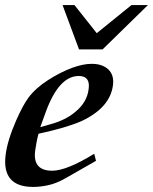

<svg xmlns="http://www.w3.org/2000/svg" viewBox="-23 -721 604 758"><path d="M423 -385Q412 -296 299 -243Q240 -217 129 -193Q124 -174 121 -157.5Q118 -141 116 -127Q105 -47 183 -47Q240 -47 349 -114L356 -86L235 -17Q200 3 168 10Q136 17 108 17Q-16 17 -1 -108Q6 -166 41 -246Q67 -305 89 -335Q117 -373 167 -405Q215 -436 264 -454Q284 -461 302.5 -465Q321 -469 339 -469Q381 -469 404.5 -447Q428 -425 423 -385ZM327 -370Q334 -421 288 -421Q209 -421 157 -277L136 -219L178 -231Q236 -247 274 -279Q321 -317 327 -370ZM224 -701H271L359 -590L496 -701H561L382 -526H289Z"/></svg>

Font: DG Didot
Style: Bold Italic
Weight: 700
Designer: David Gatwood, Takis Katsoulidis, and George D. Matthiopoulos
Foundry: David Gatwood
Version: Version 1.0